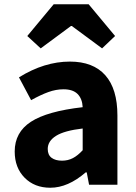

<svg xmlns="http://www.w3.org/2000/svg" viewBox="-20 -867 638 901"><path d="M49 -156Q49 -246 125 -295.5Q201 -345 368 -364Q366 -404 344 -426Q322 -448 278 -448Q243 -448 207 -435Q171 -422 126 -397L69 -504Q188 -578 308 -578Q417 -578 474 -514Q531 -450 531 -325V0H398L387 -58H382Q299 14 216 14Q142 14 95.5 -33Q49 -80 49 -156ZM368 -162V-264Q282 -254 243 -229.5Q204 -205 204 -168Q204 -140 222 -126.5Q240 -113 271 -113Q299 -113 322 -125Q345 -137 368 -162ZM232 -847H396L520 -698L459 -640L317 -745H313L171 -640L108 -698Z"/></svg>

Font: Merged Yaku Han JP ExtraBold
Style: Regular
Weight: 800
Designer: Ryoko NISHIZUKA 西塚涼子 (kana, bopomofo & ideographs); Paul D. Hunt (Latin, Greek & Cyrillic); Sandoll Communications 산돌커뮤니
Foundry: Adobe
Version: Version 2.004